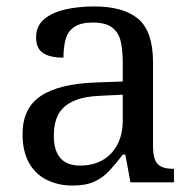

<svg xmlns="http://www.w3.org/2000/svg" viewBox="-20 -566 603 596"><path d="M205 10Q161 10 125.5 -7.5Q90 -25 70 -60.5Q50 -96 50 -150Q50 -230 106.5 -268Q163 -306 278 -310L361 -313V-373Q361 -409 355 -436.5Q349 -464 329 -480Q309 -496 268 -496Q230 -496 210 -482Q190 -468 183.5 -443.5Q177 -419 177 -387Q135 -387 113.5 -401.5Q92 -416 92 -450Q92 -485 116.5 -506Q141 -527 182 -536.5Q223 -546 272 -546Q364 -546 409.5 -507Q455 -468 455 -373V-114Q455 -86 461 -70.5Q467 -55 481 -48.5Q495 -42 517 -42H520V0H385L369 -86H361Q340 -58 320 -36.5Q300 -15 273.5 -2.5Q247 10 205 10ZM228 -52Q269 -52 298.5 -69Q328 -86 344.5 -117.5Q361 -149 361 -191V-272L297 -269Q240 -267 207.5 -252Q175 -237 161 -210.5Q147 -184 147 -145Q147 -114 156 -93.5Q165 -73 183 -62.5Q201 -52 228 -52Z"/></svg>

Font: Noto Serif Myanmar
Style: Regular
Weight: 400
Designer: Ben Mitchell and the Monotype Design Team
Foundry: Monotype Imaging Inc.
Version: Version 2.106